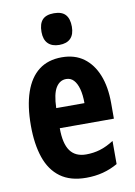

<svg xmlns="http://www.w3.org/2000/svg" viewBox="-87 -818 620 884"><g transform="rotate(-10 223.0 -376.0)"><path d="M228 -556Q289 -556 330.5 -525.5Q372 -495 394 -440Q416 -385 416 -309V-236H163Q163 -164 187.5 -130Q212 -96 262 -96Q296 -96 326.5 -105Q357 -114 392 -136V-28Q359 -9 322.5 0.5Q286 10 244 10Q170 10 123.5 -24Q77 -58 55.5 -121Q34 -184 34 -270Q34 -362 56 -426Q78 -490 121 -523Q164 -556 228 -556ZM231 -454Q201 -454 183 -425Q165 -396 163 -330H295Q295 -369 287.5 -396.5Q280 -424 266 -439Q252 -454 231 -454ZM228 -762Q265 -762 282 -743Q299 -724 299 -687Q299 -651 281 -632.5Q263 -614 228 -614Q194 -614 175.5 -632.5Q157 -651 157 -687Q157 -725 174 -743.5Q191 -762 228 -762Z"/></g></svg>

Font: Noto Sans Display ExtraCondensed
Style: Bold
Weight: 700
Width: 2
Designer: Monotype Design Team
Foundry: Monotype Imaging Inc.
Version: Version 2.003